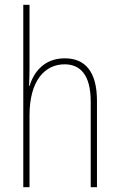

<svg xmlns="http://www.w3.org/2000/svg" viewBox="-20 -780 498 800"><path d="M103 -493V-760H77V0H103V-299C103 -447 169 -512 249 -512C314 -512 358 -469 358 -356V0H384V-360C384 -480 336 -537 250 -537C162 -537 120 -477 103 -422H101C102 -446 103 -463 103 -493Z"/></svg>

Font: Noto Sans Lao Condensed Thin
Style: Regular
Weight: 100
Width: 3
Designer: Monotype Design Team
Foundry: Monotype Imaging Inc.
Version: Version 2.003